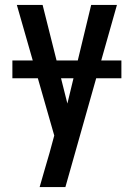

<svg xmlns="http://www.w3.org/2000/svg" viewBox="-20 -540 540 775"><path d="M140 215Q150 180 160 145.5Q170 111 180 77L199 7L48 -520H152L252 -122L348 -520H452L244 215ZM470 -224H30V-296H470Z"/></svg>

Font: Iosevka Semibold
Style: Regular
Weight: 600
Monospace: yes
Designer: Belleve Invis
Foundry: Belleve Invis
Version: Version 33.2.3; ttfautohint (v1.8.4)